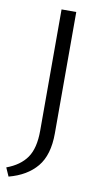

<svg xmlns="http://www.w3.org/2000/svg" viewBox="-99 -703 515 952"><g transform="rotate(10 159.0 -227.0)"><path d="M131 -658H205V-47Q205 62 156 121Q107 180 16 204L-3 161Q65 136 98 88.5Q131 41 131 -47Z"/></g></svg>

Font: LXGW Bright GB
Style: Regular
Weight: 400
Designer: Christian Thalmann (Catharsis Fonts)
Foundry: LXGW / Christian Thalmann (Catharsis Fonts) / Fontworks Inc.
Version: Version 5.510